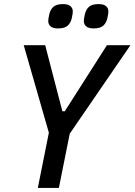

<svg xmlns="http://www.w3.org/2000/svg" viewBox="-20 -919 658 939"><path d="M165 0 219 -270 96 -698H201L285 -375H297L503 -698H618L321 -265L268 0ZM264 -780Q239 -780 227.5 -790Q216 -800 216 -816Q216 -822 217 -828.5Q218 -835 221 -849Q226 -872 241 -885.5Q256 -899 288 -899Q313 -899 324.5 -889Q336 -879 336 -863Q336 -857 335 -850.5Q334 -844 331 -830Q326 -807 311 -793.5Q296 -780 264 -780ZM438 -780Q413 -780 401.5 -790Q390 -800 390 -816Q390 -822 391 -828.5Q392 -835 395 -849Q400 -872 415 -885.5Q430 -899 462 -899Q487 -899 498.5 -889Q510 -879 510 -863Q510 -857 509 -850.5Q508 -844 505 -830Q500 -807 485 -793.5Q470 -780 438 -780Z"/></svg>

Font: IBM Plex Sans Condensed Medium
Style: Italic
Weight: 500
Width: 3
Italic angle: -11°
Designer: Mike Abbink, Paul van der Laan, Pieter van Rosmalen
Foundry: Bold Monday
Version: Version 1.3